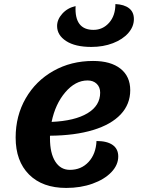

<svg xmlns="http://www.w3.org/2000/svg" viewBox="-20 -900 697 945"><path d="M226 -232V-219Q226 -146 252 -105Q278 -64 324 -64Q380 -64 416 -103Q452 -142 455 -206Q507 -206 534.5 -186.5Q562 -167 562 -130Q562 -88 528 -52.5Q494 -17 435.5 4Q377 25 306 25Q189 25 123 -41Q57 -107 57 -223Q57 -330 106.5 -416Q156 -502 243 -551Q330 -600 438 -600Q525 -600 573 -562Q621 -524 621 -456Q621 -387 574 -337Q527 -287 438 -260Q349 -233 226 -232ZM234 -300Q348 -305 410.5 -342.5Q473 -380 473 -444Q473 -471 456 -487.5Q439 -504 411 -504Q351 -504 301.5 -446Q252 -388 234 -300ZM548 -880Q591 -878 615 -859.5Q639 -841 639 -806Q639 -769 611.5 -737.5Q584 -706 536 -687.5Q488 -669 430 -669Q350 -669 305.5 -698Q261 -727 261 -772Q261 -804 286.5 -832.5Q312 -861 352 -870Q346 -753 440 -753Q486 -753 517 -788Q548 -823 548 -880Z"/></svg>

Font: Lemonada SemiBold
Style: Regular
Weight: 600
Designer: Mohamed Gaber (Arabic) Eduardo Tunni (Latin)
Foundry: Kief Type Foundry
Version: Version 3.006